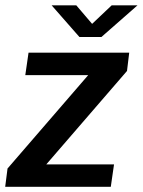

<svg xmlns="http://www.w3.org/2000/svg" viewBox="-21 -720 550 740"><path d="M-1 0 8 -70.5 319 -430.5H76.5L89 -517H477L468.5 -446.5L157.5 -86.5H418.5L406 0ZM285 -577.5 178 -699.5H273L334 -628L409.5 -699.5H509L370 -577.5Z"/></svg>

Font: Public Sans Thin SemiBold
Style: Italic
Weight: 600
Italic angle: -8°
Version: Version 2.001